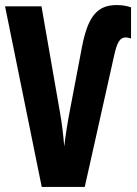

<svg xmlns="http://www.w3.org/2000/svg" viewBox="-20 -739 540 759"><path d="M145 0H315L432 -523C443 -573 455 -591 477 -591C484 -591 491 -589 498 -587V-710C483 -715 466 -719 441 -719C363 -719 327 -672 304 -553L256 -301C247 -254 239 -205 234 -160C230 -206 225 -251 216 -301L144 -714H0Z"/></svg>

Font: Noto Sans Mono ExtraCondensed ExtraBold
Style: Regular
Weight: 800
Width: 2
Designer: Monotype Design Team
Foundry: Monotype Imaging Inc.
Version: Version 2.014